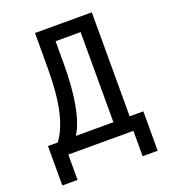

<svg xmlns="http://www.w3.org/2000/svg" viewBox="-151 -808 943 1067"><g transform="rotate(-20 320.0 -274.0)"><path d="M33 -83H91Q136 -144 158 -243Q180 -342 180 -496V-698H516V-83H597V150H508V0H123V150H33ZM420 -83V-616H272V-487Q272 -202 198 -83Z"/></g></svg>

Font: Writer
Style: Regular
Weight: 400
Monospace: yes
Designer: Mike Abbink, Paul van der Laan, Pieter van Rosmalen
Foundry: Bold Monday
Version: Version 2.001 2020